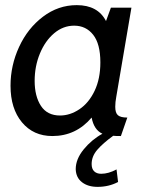

<svg xmlns="http://www.w3.org/2000/svg" viewBox="-20 -520 580 748"><path d="M476 -62 451 10Q430 10 421 9Q381 38 359 63.5Q337 89 337 119Q337 138 347 147.5Q357 157 374 157Q403 157 434 140L440 189Q404 208 360 208Q323 208 299.5 190Q276 172 275 139Q275 100 306 62Q337 24 379 1Q346 -14 337 -62Q276 10 184 10Q110 10 65.5 -43.5Q21 -97 21 -186Q21 -265 54.5 -337.5Q88 -410 147.5 -455Q207 -500 279 -500Q361 -500 393 -438L412 -490H492L433 -143Q429 -122 429 -104Q429 -80 439.5 -71Q450 -62 476 -62ZM371 -277Q371 -349 343 -384.5Q315 -420 269 -420Q226 -420 191 -390.5Q156 -361 135.5 -311.5Q115 -262 115 -205Q115 -145 139.5 -107.5Q164 -70 214 -70Q253 -70 289.5 -94.5Q326 -119 348.5 -166Q371 -213 371 -277Z"/></svg>

Font: Cabin
Style: Italic
Weight: 400
Italic angle: -7°
Designer: Pablo Impallari
Foundry: Pablo Impallari. http://www.impallari.com Igino Marini. http://www.ikern.com
Version: Version 2.200